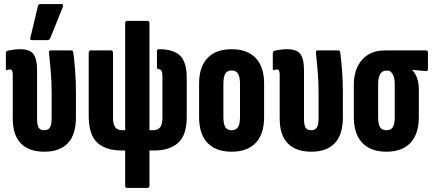

<svg xmlns="http://www.w3.org/2000/svg" viewBox="-20 -743 2141 948"><path d="M199 6Q123 6 83 -35Q43 -76 43 -157V-375Q43 -400 30 -400Q26 -400 22 -399Q18 -398 15 -397Q9 -396 9 -403V-480Q9 -491 19 -493Q33 -496 48 -498Q63 -500 79 -500Q128 -500 145.5 -475.5Q163 -451 163 -397V-156Q163 -125 171 -112.5Q179 -100 199 -100Q218 -100 226.5 -113.5Q235 -127 235 -161V-280Q235 -341 230.5 -392.5Q226 -444 222 -482Q220 -494 231 -494H332Q341 -494 342 -484Q347 -447 351 -395Q355 -343 355 -283V-165Q355 -78 315 -36Q275 6 199 6ZM138 -545Q126 -545 130 -557L167 -712Q169 -723 180 -723H282Q296 -723 290 -708L228 -554Q224 -545 213 -545Z M608 185Q598 185 598 173V0H580Q502 0 460 -39Q418 -78 418 -171V-482Q418 -494 428 -494H528Q538 -494 538 -482V-163Q538 -128 549.5 -114Q561 -100 584 -100H598V-628Q598 -640 608 -640H707Q718 -640 718 -628V-100H736Q759 -100 770.5 -114Q782 -128 782 -163V-363Q782 -383 778 -392Q774 -401 761 -402Q755 -403 755 -413V-490Q755 -500 765 -500Q837 -500 869 -468.5Q901 -437 902 -363V-171Q903 -78 861 -39Q819 0 741 0H718V173Q718 185 707 185Z M1124 6Q1046 6 1004.5 -37.5Q963 -81 963 -165V-330Q963 -413 1004.5 -456.5Q1046 -500 1124 -500Q1201 -500 1242.5 -456.5Q1284 -413 1284 -330V-165Q1284 -81 1242.5 -37.5Q1201 6 1124 6ZM1124 -100Q1145 -100 1155 -115Q1165 -130 1165 -166V-328Q1165 -364 1155 -379.5Q1145 -395 1124 -395Q1102 -395 1092.5 -379.5Q1083 -364 1083 -328V-166Q1083 -130 1092.5 -115Q1102 -100 1124 -100Z M1517 6Q1441 6 1401 -35Q1361 -76 1361 -157V-375Q1361 -400 1348 -400Q1344 -400 1340 -399Q1336 -398 1333 -397Q1327 -396 1327 -403V-480Q1327 -491 1337 -493Q1351 -496 1366 -498Q1381 -500 1397 -500Q1446 -500 1463.5 -475.5Q1481 -451 1481 -397V-156Q1481 -125 1489 -112.5Q1497 -100 1517 -100Q1536 -100 1544.5 -113.5Q1553 -127 1553 -161V-280Q1553 -341 1548.5 -392.5Q1544 -444 1540 -482Q1538 -494 1549 -494H1650Q1659 -494 1660 -484Q1665 -447 1669 -395Q1673 -343 1673 -283V-165Q1673 -78 1633 -36Q1593 6 1517 6Z M1888 6Q1810 6 1768.5 -38Q1727 -82 1727 -165V-324Q1727 -401 1767.5 -447.5Q1808 -494 1880 -494H2083Q2093 -494 2093 -483V-403Q2093 -391 2083 -392L2016 -398V-396Q2030 -383 2039 -358.5Q2048 -334 2048 -301V-165Q2048 -82 2007 -38Q1966 6 1888 6ZM1888 -100Q1910 -100 1919.5 -115Q1929 -130 1929 -166V-327Q1929 -356 1921.5 -371.5Q1914 -387 1902 -394H1886Q1847 -394 1847 -325V-166Q1847 -130 1856.5 -115Q1866 -100 1888 -100Z"/></svg>

Font: Sofia Sans Extra Condensed ExtraBold
Style: Regular
Weight: 800
Designer: Botio Nikoltchev, Ani Petrova
Foundry: lettersoup
Version: Version 4.101; ttfautohint (v1.8.4.7-5d5b)